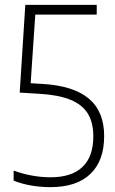

<svg xmlns="http://www.w3.org/2000/svg" viewBox="-20 -760 474 789"><path d="M408 -201Q408 -99 351.2 -45Q294.5 9 188 9Q104 9 36 -17.5V-59Q112 -31.5 188 -31.5Q274.5 -31.5 319 -74Q363.5 -116.5 363.5 -199.5Q363.5 -257 340.5 -293.8Q317.5 -330.5 269 -350.2Q220.5 -370 142.5 -374.5L61 -379.5L84 -740H377.5V-700H125L106 -418L156 -415Q282 -407.5 345 -354.8Q408 -302 408 -201Z"/></svg>

Font: Encode Sans Condensed ExLight
Style: Regular
Weight: 275
Width: 3
Designer: Multiple Designers
Foundry: Impallari Type
Version: Version 2.000